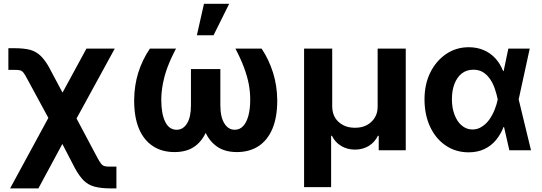

<svg xmlns="http://www.w3.org/2000/svg" viewBox="-20 -806 2909 1030"><path d="M186 204.6H34.2L287.1 -261.2H342.3L502.9 41Q513.2 60.5 522.9 72.8Q530.8 82.5 541.5 85.4Q550.8 87.9 571.8 87.9H604.5V204.6H571.8Q522.9 204.6 487.3 195.3Q454.1 186.5 429.7 163.1Q405.8 139.6 382.3 96.7L314.5 -33.7ZM347.7 -91.8H283.7L126.5 -381.8Q114.3 -405.3 106 -416Q98.1 -425.8 87.9 -428.7Q79.6 -431.2 57.1 -431.2H24.9V-547.4H57.1Q108.4 -547.4 142.1 -538.6Q175.3 -529.3 199.7 -504.9Q225.1 -479.5 247.1 -437.5L315.4 -309.1L443.8 -545.4H595.7Z M784.2 -545.4H924.3Q897 -494.1 878.4 -444.8Q862.3 -401.4 853.5 -355Q845.2 -310.5 845.2 -271.5Q845.2 -195.3 866.2 -152.8Q887.2 -109.9 927.7 -109.9Q962.4 -109.9 983.4 -144Q1004.4 -177.2 1004.4 -242.2V-435.5H1115.2V-257.3Q1115.2 -176.3 1093.3 -116.2Q1070.8 -55.2 1027.8 -22.9Q984.4 9.8 916.5 9.8Q849.1 9.8 801.3 -21.5Q752 -53.2 725.6 -115.2Q699.2 -178.2 699.7 -270.5Q700.7 -348.6 721.7 -416Q743.7 -485.8 784.2 -545.4ZM1242.7 -545.4H1383.3Q1421.9 -488.3 1444.8 -416Q1466.3 -347.2 1467.3 -270.5Q1467.8 -178.2 1441.4 -115.2Q1415 -53.2 1366.2 -21.5Q1317.4 9.8 1250.5 9.8Q1183.1 9.8 1139.6 -22.9Q1095.7 -55.7 1073.7 -116.2Q1052.2 -174.8 1052.2 -257.3V-435.5H1162.1V-242.2Q1162.1 -178.2 1183.6 -144Q1204.6 -109.9 1239.3 -109.9Q1266.1 -109.9 1284.2 -129.4Q1302.7 -148.9 1312.5 -185.1Q1322.3 -221.7 1322.3 -271.5Q1322.3 -313 1314.5 -355Q1306.6 -396.5 1288.6 -444.8Q1270 -494.1 1242.7 -545.4ZM1125.5 -616.7H1036.1L1074.2 -785.6H1209.5Z M1756.3 197.8H1611.3V-545.4H1762.2V-232.4Q1763.2 -198.2 1777.8 -174.3Q1792.5 -149.9 1820.8 -134.8Q1847.2 -120.6 1884.3 -120.6Q1921.4 -120.6 1947.8 -134.8Q1974.6 -149.4 1990.2 -174.3Q2005.9 -199.7 2005.9 -232.4V-545.4H2156.7V0H2011.7V-77.6H2007.3Q1990.2 -42.5 1958 -22.9Q1925.3 -3.4 1884.3 -3.4Q1843.3 -3.4 1810.5 -22.9Q1777.8 -42 1760.7 -77.6H1756.3Z M2492.7 11.2Q2423.8 10.7 2371.1 -25.4Q2317.9 -61 2287.6 -125.5Q2257.3 -189.9 2257.3 -272.9Q2257.3 -355 2289.1 -418.5Q2320.3 -480.5 2374.5 -517.1Q2427.7 -552.7 2495.1 -552.7Q2538.6 -552.7 2575.2 -537.1Q2610.8 -522 2637.7 -492.7Q2663.1 -464.8 2679.2 -424.8H2724.6L2762.2 -273.9L2828.6 0H2712.4L2649.9 -273.9Q2645.5 -296.4 2634.8 -329.1Q2625.5 -356.9 2609.9 -380.4Q2594.7 -403.3 2572.3 -418Q2550.3 -432.1 2519.5 -432.1Q2483.4 -432.1 2457.5 -412.1Q2432.1 -392.1 2418 -356Q2404.3 -320.8 2404.3 -273.9Q2404.3 -225.6 2418.5 -190.4Q2432.6 -152.8 2457 -132.8Q2482.4 -111.3 2514.6 -111.3Q2543 -111.3 2565.9 -127Q2589.4 -142.1 2606 -166Q2623 -190.9 2633.8 -218.3Q2645 -246.6 2649.9 -271.5L2707 -545.4H2821.8L2762.2 -271.5L2724.6 -124.5H2681.2Q2666.5 -85.9 2641.1 -55.2Q2616.2 -24.4 2578.6 -6.3Q2542 11.2 2492.7 11.2Z"/></svg>

Font: My Font
Style: Bold
Weight: 500
Designer: Rasmus Andersson
Foundry: rsms
Version: Version 0.001